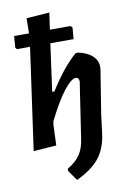

<svg xmlns="http://www.w3.org/2000/svg" viewBox="-97 -763 684 1016"><g transform="rotate(-10 244.5 -255.0)"><path d="M33 4 110 -543H40L32 -552L37 -614H117L118 -695L242 -704L229 -614H340L349 -605L344 -543H219L184 -288H196Q272 -409 342 -468L353 -469Q401 -460 429.5 -434.5Q458 -409 457 -372L456 -359L419 -128L406 -25Q396 54 356 104.5Q316 155 233 194L194 139L195 127Q240 100 262.5 67Q285 34 292 -19L335 -304L337 -315Q337 -339 319 -339Q295 -339 254 -286.5Q213 -234 163 -133L160 -112L156 -5Z"/></g></svg>

Font: Alegreya Sans
Style: Bold Italic
Weight: 700
Italic angle: -7°
Designer: Juan Pablo del Peral
Foundry: Huerta Tipografica
Version: Version 2.007